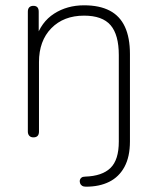

<svg xmlns="http://www.w3.org/2000/svg" viewBox="-20 -512 593 724"><path d="M304 192Q295 192 289.5 188.5Q284 185 282 179Q280 173 281 167.5Q282 162 287 158Q292 154 301 154Q365 152 396.5 121.5Q428 91 428 22V-304Q428 -381 397 -417Q366 -453 297 -453Q220 -453 173.5 -405.5Q127 -358 127 -278V-16Q127 6 106 6Q96 6 90.5 0Q85 -6 85 -16V-468Q85 -479 90.5 -484.5Q96 -490 106 -490Q116 -490 121 -484.5Q126 -479 126 -468V-366H115Q135 -429 184 -460.5Q233 -492 297 -492Q355 -492 393.5 -472Q432 -452 451 -411Q470 -370 470 -308V21Q470 79 449.5 117Q429 155 392 173.5Q355 192 304 192Z"/></svg>

Font: Nunito ExtraLight ExtraLight
Style: Regular
Weight: 250
Version: Version 3.602